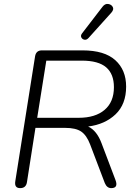

<svg xmlns="http://www.w3.org/2000/svg" viewBox="-20 -965 701 991"><path d="M84 6Q53 6 59 -30L161 -674Q166 -705 196 -705H406Q519 -705 575 -654.5Q631 -604 631 -518Q631 -427 576.5 -375Q522 -323 435 -312Q458 -301 475 -279.5Q492 -258 504 -226L576 -36Q592 6 554 6Q532 6 521 -20L445 -220Q427 -267 399 -286Q371 -305 316 -305H163L119 -24Q114 6 84 6ZM172 -357H386Q472 -357 520 -398Q568 -439 568 -515Q568 -583 528 -617.5Q488 -652 402 -652H219ZM437 -769Q427 -758 416 -760Q405 -762 400 -771.5Q395 -781 403 -792L509 -930Q522 -947 538.5 -944.5Q555 -942 562 -929Q569 -916 555 -900Z"/></svg>

Font: Nunito Light
Style: Italic
Weight: 300
Italic angle: -9°
Designer: Vernon Adams
Foundry: Vernon Adams
Version: Version 3.601; ttfautohint (v1.8.2.53-6de2)